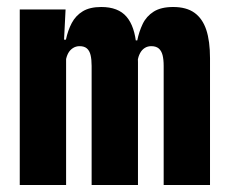

<svg xmlns="http://www.w3.org/2000/svg" viewBox="-20 -529 654 549"><path d="M448 0V-340.5Q448 -359 444.8 -371.5Q441.5 -384 433.8 -390.5Q426 -397 412.5 -397Q402 -397 393.8 -391.8Q385.5 -386.5 380.5 -377Q375.5 -367.5 373 -354.5L361.5 -413.5H372.5Q377.5 -438.5 388 -460.5Q398.5 -482.5 419.5 -495.8Q440.5 -509 475 -509Q513 -509 536 -492.5Q559 -476 569.8 -443.8Q580.5 -411.5 580.5 -362.5V0ZM36.5 0V-502H167.5L162.5 -402.5L169 -401.5V0ZM242 0V-340.5Q242 -359 239 -371.5Q236 -384 228.5 -390.5Q221 -397 207.5 -397Q197 -397 188.5 -391.5Q180 -386 175 -376.8Q170 -367.5 168 -355L143 -415.5H168.5Q174 -442 185.2 -463.2Q196.5 -484.5 216.8 -496.8Q237 -509 269.5 -509Q318 -509 341.8 -481.2Q365.5 -453.5 370 -398Q372 -388.5 373.2 -376.2Q374.5 -364 374.5 -351.5V0Z"/></svg>

Font: Anek Latin Condensed
Style: Bold
Weight: 700
Width: 3
Designer: Yesha Goshar
Foundry: Ek Type
Version: Version 1.003